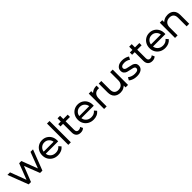

<svg xmlns="http://www.w3.org/2000/svg" viewBox="548 -2644 4594 4594"><g transform="rotate(-45 2845.0 -346.5)"><path d="M877 -510 676 9H597L444 -383L290 9H211L11 -510H99L252 -104L408 -510H482L637 -104L792 -510Z M1438 -220H1019Q1024 -156 1075 -110.5Q1126 -65 1206 -65Q1250 -65 1287.5 -80.5Q1325 -96 1359 -136L1410 -77Q1370 -29 1318 -7Q1266 15 1204 15Q1123 15 1061.5 -19.5Q1000 -54 965 -114Q930 -174 930 -250Q930 -327 963.5 -387Q997 -447 1055 -481Q1113 -515 1185 -515Q1258 -515 1315.5 -481Q1373 -447 1406 -387.5Q1439 -328 1439 -250ZM1019 -290H1353Q1347 -349 1301 -393Q1255 -437 1185 -437Q1117 -437 1070.5 -393Q1024 -349 1019 -290Z M1550 -710H1636V11H1550Z M2084 -26Q2059 -2 2030 7.5Q2001 17 1969 17Q1897 17 1857 -24Q1817 -65 1817 -139V-433H1730V-510H1817V-620H1903V-510H2051V-433H1903V-143Q1903 -102 1921.5 -81.5Q1940 -61 1977 -61Q1995 -61 2012.5 -67.5Q2030 -74 2052 -93Z M2643 -220H2224Q2229 -156 2280 -110.5Q2331 -65 2411 -65Q2455 -65 2492.5 -80.5Q2530 -96 2564 -136L2615 -77Q2575 -29 2523 -7Q2471 15 2409 15Q2328 15 2266.5 -19.5Q2205 -54 2170 -114Q2135 -174 2135 -250Q2135 -327 2168.5 -387Q2202 -447 2260 -481Q2318 -515 2390 -515Q2463 -515 2520.5 -481Q2578 -447 2611 -387.5Q2644 -328 2644 -250ZM2224 -290H2558Q2552 -349 2506 -393Q2460 -437 2390 -437Q2322 -437 2275.5 -393Q2229 -349 2224 -290Z M3030 -514V-427L3004 -429Q2931 -429 2890 -384Q2849 -339 2849 -255V10H2763V-510H2846V-446Q2852 -459 2900.5 -486.5Q2949 -514 3030 -514Z M3575 -511V8H3491V-56Q3481 -40 3433 -13.5Q3385 13 3322 13Q3221 13 3161.5 -44.5Q3102 -102 3102 -212V-511H3189V-218Q3189 -143 3225 -105.5Q3261 -68 3329 -68Q3403 -68 3445.5 -113Q3488 -158 3488 -239V-511Z M3664 -54 3704 -124Q3742 -94 3787 -79Q3832 -64 3880 -64Q3943 -64 3971.5 -82.5Q4000 -101 4000 -135Q4000 -157 3985 -170.5Q3970 -184 3944.5 -191.5Q3919 -199 3875 -207Q3815 -218 3777.5 -230.5Q3740 -243 3712.5 -273.5Q3685 -304 3685 -358Q3685 -426 3739 -468Q3793 -510 3887 -510Q3935 -510 3984 -497Q4033 -484 4072 -457L4035 -385Q3967 -432 3887 -432Q3827 -432 3798.5 -412Q3770 -392 3770 -360Q3770 -336 3785.5 -321.5Q3801 -307 3826.5 -299.5Q3852 -292 3899 -283Q3958 -272 3995 -260Q4032 -248 4059 -218.5Q4086 -189 4086 -137Q4086 -66 4029.5 -25.5Q3973 15 3875 15Q3814 15 3758.5 -3Q3703 -21 3664 -54Z M4508 -26Q4483 -2 4454 7.5Q4425 17 4393 17Q4321 17 4281 -24Q4241 -65 4241 -139V-433H4154V-510H4241V-620H4327V-510H4475V-433H4327V-143Q4327 -102 4345.5 -81.5Q4364 -61 4401 -61Q4419 -61 4436.5 -67.5Q4454 -74 4476 -93Z M5067 -220H4648Q4653 -156 4704 -110.5Q4755 -65 4835 -65Q4879 -65 4916.5 -80.5Q4954 -96 4988 -136L5039 -77Q4999 -29 4947 -7Q4895 15 4833 15Q4752 15 4690.5 -19.5Q4629 -54 4594 -114Q4559 -174 4559 -250Q4559 -327 4592.5 -387Q4626 -447 4684 -481Q4742 -515 4814 -515Q4887 -515 4944.5 -481Q5002 -447 5035 -387.5Q5068 -328 5068 -250ZM4648 -290H4982Q4976 -349 4930 -393Q4884 -437 4814 -437Q4746 -437 4699.5 -393Q4653 -349 4648 -290Z M5644 -290V8H5557V-283Q5557 -356 5521 -394Q5485 -432 5417 -432Q5340 -432 5296 -387Q5252 -342 5252 -262V8H5165V-508H5249V-442Q5260 -460 5311.5 -486Q5363 -512 5429 -512Q5527 -512 5585.5 -455Q5644 -398 5644 -290Z"/></g></svg>

Font: AtCorfu Sans
Style: AtCorfu Sans Regular
Weight: 400
Designer: Kostas Teopoulos
Foundry: Kostas Teopoulos
Version: Version 1.00 July 8, 2025, initial release